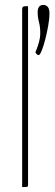

<svg xmlns="http://www.w3.org/2000/svg" viewBox="-20 -760 222 780"><path d="M70 0V-720Q70 -728 72 -731Q74 -734 79.5 -734.5Q85 -735 94 -735V-10Q94 -5 93 -3Q92 -1 87 -0.5Q82 0 70 0ZM137 -536Q133 -536 129 -540Q125 -544 124 -548Q143 -593 143.5 -621Q144 -649 138.5 -669.5Q133 -690 133 -711Q133 -724 138.5 -732Q144 -740 156 -740Q167 -740 174 -732Q181 -724 181 -705Q181 -685 176 -656.5Q171 -628 164 -600.5Q157 -573 149.5 -554.5Q142 -536 137 -536Z"/></svg>

Font: Yanone Kaffeesatz ExtraLight ExtraLight
Style: Regular
Weight: 250
Version: Version 2.003